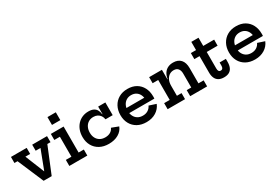

<svg xmlns="http://www.w3.org/2000/svg" viewBox="53 -1795 4048 2818"><g transform="rotate(-30 2077.0 -386.0)"><path d="M376 -543H627.5V-440.5H573.5L393 0H256.5L68.5 -440.5H16V-543H282.5V-440.5H201.5L379.5 0L283.5 -118H375.5L289.5 0L457.5 -440.5H376Z M908.5 -102.5H997V0H692V-102.5H786.5V-440.5H692V-543H908.5ZM772.5 -781.5H914V-648.5H772.5Z M1360 10.5Q1271.5 10.5 1206.8 -25Q1142 -60.5 1106.8 -123.8Q1071.5 -187 1071.5 -269.5Q1071.5 -332.5 1090.5 -384.2Q1109.5 -436 1144.5 -474Q1179.5 -512 1227.2 -532.8Q1275 -553.5 1332 -553.5Q1384.5 -553.5 1417.8 -536.8Q1451 -520 1468.2 -489.2Q1485.5 -458.5 1489.5 -416H1517L1494 -327.5Q1489 -363.5 1470.8 -390.5Q1452.5 -417.5 1423.2 -432.5Q1394 -447.5 1355 -447.5Q1307 -447.5 1271.2 -425.2Q1235.5 -403 1215.8 -363.2Q1196 -323.5 1196 -271Q1196 -220 1216 -181.2Q1236 -142.5 1273 -120.8Q1310 -99 1361.5 -99Q1413 -99 1449.5 -121Q1486 -143 1501 -180.5L1617 -136.5Q1591 -68 1523.2 -28.8Q1455.5 10.5 1360 10.5ZM1494 -327.5V-543H1616V-327.5Z M1998.5 10.5Q1910.5 10.5 1846.8 -25.2Q1783 -61 1748.5 -124Q1714 -187 1714 -269.5Q1714 -353 1748.8 -417Q1783.5 -481 1846.2 -517.2Q1909 -553.5 1993.5 -553.5Q2079 -553.5 2140.5 -517.5Q2202 -481.5 2235.2 -417.5Q2268.5 -353.5 2268.5 -269.5Q2268.5 -255.5 2268.2 -246.8Q2268 -238 2267 -232H2146.5Q2147.5 -241.5 2148 -252Q2148.5 -262.5 2148.5 -276.5Q2148.5 -326.5 2130.5 -365Q2112.5 -403.5 2078 -425.5Q2043.5 -447.5 1994.5 -447.5Q1948 -447.5 1912.8 -425.2Q1877.5 -403 1858 -362.8Q1838.5 -322.5 1838.5 -269.5Q1838.5 -219.5 1857.8 -181Q1877 -142.5 1912.8 -120.8Q1948.5 -99 1998.5 -99Q2050 -99 2087 -122.8Q2124 -146.5 2141.5 -186.5L2258.5 -148Q2228.5 -74.5 2160 -32Q2091.5 10.5 1998.5 10.5ZM1791.5 -232V-317.5H2211L2234.5 -232Z M2574.5 -102.5H2653V0H2358V-102.5H2452.5V-440.5H2358V-543H2574.5ZM2817.5 -102.5V-338.5Q2817.5 -391 2793 -421.5Q2768.5 -452 2719 -452Q2677.5 -452 2645 -430.2Q2612.5 -408.5 2593.5 -368Q2574.5 -327.5 2574.5 -271L2551 -381.5H2579Q2587.5 -439 2612.8 -477Q2638 -515 2677.2 -534.2Q2716.5 -553.5 2767.5 -553.5Q2851 -553.5 2895.2 -504Q2939.5 -454.5 2939.5 -362.5V-102.5H3027.5V0H2740.5V-102.5Z M3275 -160Q3275 -129.5 3285.8 -114.8Q3296.5 -100 3317.5 -100Q3339 -100 3350.2 -115Q3361.5 -130 3361.5 -160V-212.5H3467.5V-161Q3467.5 -107 3451.2 -68.8Q3435 -30.5 3400.8 -10.2Q3366.5 10 3312 10Q3257 10 3221.8 -10.8Q3186.5 -31.5 3169.8 -69.8Q3153 -108 3153 -160V-440.5H3065V-543H3153V-682H3275V-543H3460L3459 -440.5H3275Z M3838 10.5Q3750 10.5 3686.2 -25.2Q3622.5 -61 3588 -124Q3553.5 -187 3553.5 -269.5Q3553.5 -353 3588.2 -417Q3623 -481 3685.8 -517.2Q3748.5 -553.5 3833 -553.5Q3918.5 -553.5 3980 -517.5Q4041.5 -481.5 4074.8 -417.5Q4108 -353.5 4108 -269.5Q4108 -255.5 4107.8 -246.8Q4107.5 -238 4106.5 -232H3986Q3987 -241.5 3987.5 -252Q3988 -262.5 3988 -276.5Q3988 -326.5 3970 -365Q3952 -403.5 3917.5 -425.5Q3883 -447.5 3834 -447.5Q3787.5 -447.5 3752.2 -425.2Q3717 -403 3697.5 -362.8Q3678 -322.5 3678 -269.5Q3678 -219.5 3697.2 -181Q3716.5 -142.5 3752.2 -120.8Q3788 -99 3838 -99Q3889.5 -99 3926.5 -122.8Q3963.5 -146.5 3981 -186.5L4098 -148Q4068 -74.5 3999.5 -32Q3931 10.5 3838 10.5ZM3631 -232V-317.5H4050.5L4074 -232Z"/></g></svg>

Font: Hepta Slab SemiBold
Style: Regular
Weight: 600
Designer: Michael LaGattuta
Foundry: Michael LaGattuta
Version: Version 1.102